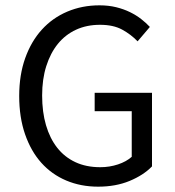

<svg xmlns="http://www.w3.org/2000/svg" viewBox="-20 -688 657 720"><path d="M348 12Q283 12 228.5 -11Q174 -34 135 -77.5Q96 -121 74 -184.5Q52 -248 52 -328Q52 -407 74.5 -470Q97 -533 137 -577Q177 -621 232.5 -644.5Q288 -668 353 -668Q387 -668 415.5 -661Q444 -654 467.5 -642.5Q491 -631 509.5 -616.5Q528 -602 542 -587L496 -533Q471 -559 438 -577Q405 -595 355 -595Q305 -595 265 -576.5Q225 -558 197 -523.5Q169 -489 153.5 -440Q138 -391 138 -330Q138 -268 152.5 -218.5Q167 -169 194.5 -134Q222 -99 262.5 -80Q303 -61 356 -61Q391 -61 422.5 -71.5Q454 -82 474 -100V-271H335V-340H550V-64Q518 -31 466 -9.5Q414 12 348 12Z"/></svg>

Font: Processing Sans Pro
Style: Regular
Weight: 400
Designer: Paul D. Hunt
Foundry: Adobe Systems Incorporated
Version: Version 2.020;PS 2.000;hotconv 1.0.86;makeotf.lib2.5.63406